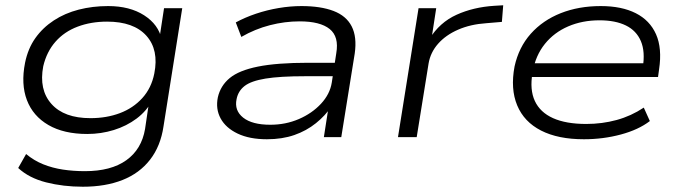

<svg xmlns="http://www.w3.org/2000/svg" viewBox="-20 -520 2578 728"><path d="M294 188Q220 188 155 171.5Q90 155 49 117L79 64Q109 89 144 103Q179 117 218.5 123Q258 129 302 129Q401 129 459 87.5Q517 46 530 -31L546 -139H557Q536 -99 498 -70.5Q460 -42 411.5 -27Q363 -12 311 -12Q222 -12 163.5 -46Q105 -80 82 -140.5Q59 -201 75 -282Q86 -336 114 -375.5Q142 -415 184 -442.5Q226 -470 278.5 -483.5Q331 -497 390 -497Q472 -497 526.5 -462Q581 -427 593 -371H584L602 -489H671L600 -41Q589 34 549 85.5Q509 137 444.5 162.5Q380 188 294 188ZM323 -72Q384 -72 434.5 -91Q485 -110 519.5 -148Q554 -186 565 -241Q583 -331 535 -384.5Q487 -438 386 -438Q325 -438 274.5 -419Q224 -400 190.5 -362Q157 -324 144 -269Q127 -180 175 -126Q223 -72 323 -72Z M992 8Q926 8 881 -13.5Q836 -35 816.5 -71Q797 -107 806 -151Q816 -195 851 -224Q886 -253 958 -267.5Q1030 -282 1149 -282H1266L1258 -231H1138Q1041 -231 986.5 -222Q932 -213 907.5 -194Q883 -175 877 -144Q868 -101 902 -74Q936 -47 1005 -47Q1063 -47 1113 -68.5Q1163 -90 1197 -126.5Q1231 -163 1238 -207L1255 -318Q1266 -381 1230 -410Q1194 -439 1116 -439Q1060 -439 1003.5 -424.5Q947 -410 895 -380L874 -435Q909 -454 950.5 -468Q992 -482 1036.5 -489.5Q1081 -497 1123 -497Q1196 -497 1244.5 -478.5Q1293 -460 1313.5 -420Q1334 -380 1325 -317L1274 0H1208L1226 -116L1237 -117Q1214 -82 1178 -53Q1142 -24 1096 -8Q1050 8 992 8Z M1489 0 1567 -489H1634L1616 -372H1608Q1647 -435 1711 -464Q1775 -493 1854 -498L1888 -500L1883 -437L1824 -432Q1764 -428 1717 -407.5Q1670 -387 1641 -354Q1612 -321 1605 -279L1560 0Z M2194 8Q2096 8 2031.5 -25Q1967 -58 1941 -120.5Q1915 -183 1931 -268Q1947 -341 1992.5 -392Q2038 -443 2106 -470Q2174 -497 2258 -497Q2337 -497 2390.5 -470Q2444 -443 2467.5 -390Q2491 -337 2479 -257L2475 -228H1975L1983 -280H2443L2417 -263Q2427 -324 2410 -364Q2393 -404 2353 -423.5Q2313 -443 2253 -443Q2188 -443 2134.5 -420Q2081 -397 2046 -353.5Q2011 -310 2000 -249L1999 -243Q1988 -180 2008 -137Q2028 -94 2077 -72Q2126 -50 2203 -50Q2263 -50 2318 -65Q2373 -80 2421 -112L2444 -61Q2401 -28 2334 -10Q2267 8 2194 8Z"/></svg>

Font: Nunito Sans 10pt Expanded Light
Style: Italic
Weight: 300
Width: 7
Italic angle: -9°
Designer: Vernon Adams
Foundry: Vernon Adams
Version: Version 3.101;gftools[0.9.27]